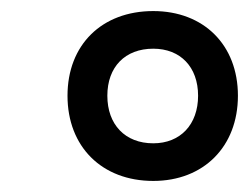

<svg xmlns="http://www.w3.org/2000/svg" viewBox="-20 -728 450 347"><path d="M257 -401C348 -401 410 -463 410 -555C410 -647 348 -708 257 -708C164 -708 102 -647 102 -555C102 -463 164 -401 257 -401ZM257 -469C206 -469 174 -503 174 -555C174 -607 206 -640 257 -640C306 -640 338 -607 338 -555C338 -503 306 -469 257 -469Z"/></svg>

Font: Fixel Display 20240404
Style: Italic
Weight: 400
Italic angle: -10°
Designer: AlfaBravo + MacPaw
Foundry: Kyrylo Tkachov, Marchela Mozhyna, Serhii Makarenko, Maria Weinstein, Zakhar Kryvoshyya
Version: Version 1.211;Glyphs 3.2 (3225)